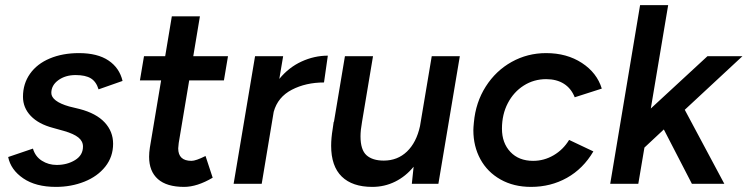

<svg xmlns="http://www.w3.org/2000/svg" viewBox="-20 -720 2928 752"><path d="M12 -105 109 -138Q118 -107 144 -90.5Q170 -74 202 -74Q243 -74 274 -93Q305 -112 305 -146Q305 -167 287 -181.5Q269 -196 231 -207L188 -219Q131 -234 100.5 -266Q70 -298 70 -341Q70 -392 97.5 -431Q125 -470 175 -491Q225 -512 289 -512Q362 -512 405 -483Q448 -454 460 -403L366 -370Q357 -400 336 -413Q315 -426 276 -426Q236 -426 208.5 -406Q181 -386 181 -356Q181 -340 198.5 -326.5Q216 -313 251 -303L292 -293Q357 -276 390 -240.5Q423 -205 423 -157Q423 -106 392.5 -67.5Q362 -29 310.5 -8.5Q259 12 199 12Q120 12 71 -21.5Q22 -55 12 -105Z M564 -106Q564 -123 567 -142L611 -405H528L544 -500H627L653 -656H763L737 -500H873L857 -405H721L680 -160Q678 -144 678 -139Q678 -90 730 -90Q747 -90 785 -109L813 -24Q752 12 701 12Q633 12 598.5 -18.5Q564 -49 564 -106Z M979 -500H1089L1074 -411Q1111 -456 1161 -479Q1211 -502 1264 -502L1249 -397Q1178 -397 1123 -368.5Q1068 -340 1052 -282L1005 0H895Z M1600 -67Q1569 -29 1527.5 -8.5Q1486 12 1438 12Q1360 12 1318.5 -28.5Q1277 -69 1277 -149Q1277 -179 1283 -215L1287 -243H1288L1331 -500H1441L1398 -243Q1392 -210 1392 -186Q1392 -133 1415.5 -112Q1439 -91 1483 -91Q1537 -91 1574 -126.5Q1611 -162 1625 -226L1671 -500H1781L1697 0H1593Z M1834 -210Q1834 -220 1836 -240Q1843 -319 1882.5 -381Q1922 -443 1984 -477.5Q2046 -512 2119 -512Q2200 -512 2259 -473.5Q2318 -435 2337 -373L2231 -339Q2217 -374 2188.5 -392Q2160 -410 2119 -410Q2071 -410 2031.5 -385Q1992 -360 1969 -316Q1946 -272 1946 -216Q1946 -160 1979 -125Q2012 -90 2068 -90Q2111 -90 2148.5 -112Q2186 -134 2209 -172L2304 -127Q2264 -59 2200.5 -23.5Q2137 12 2060 12Q1992 12 1940.5 -17Q1889 -46 1861.5 -96.5Q1834 -147 1834 -210Z M2487 -700H2597L2529 -295L2751 -500H2888L2662 -290L2817 0H2690L2580 -213L2504 -142L2480 0H2370Z"/></svg>

Font: Oak Sans Semibold
Style: Italic
Weight: 600
Italic angle: -9.49998°
Foundry: Erik Kennedy, Walven
Version: Version 1.000